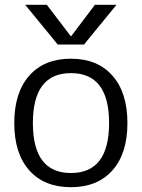

<svg xmlns="http://www.w3.org/2000/svg" viewBox="-20 -777 596 807"><path d="M103 -61Q40 -131.8 40 -259.8Q40 -387.7 103 -459Q166 -530.3 277.8 -530.3Q389.6 -530.3 452.6 -459Q515.6 -387.7 515.6 -259.8Q515.6 -131.8 452.6 -61Q389.6 9.8 277.8 9.8Q166 9.8 103 -61ZM469.7 -756.8 333 -589.8H222.7L85.9 -756.8H176.8L277.3 -625H279.3L378.9 -756.8ZM118.2 -259.8Q118.2 -49.8 278.3 -49.8Q438.5 -49.8 438.5 -259.8Q438.5 -469.7 278.3 -469.7Q118.2 -469.7 118.2 -259.8Z"/></svg>

Font: Mgen+ 1c regular
Style: Regular
Weight: 400
Designer: [Source Han Sans]
Ryoko NISHIZUKA  (kana & ideographs); Paul D. Hunt (Latin, Greek & Cyrillic); Wenlong ZHANG  (bopomofo
Version: Version 1.059.20150602